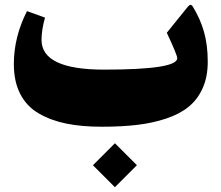

<svg xmlns="http://www.w3.org/2000/svg" viewBox="-20 -532 926 806"><path d="M462.9 69.8 554.2 161.1Q554.7 161.6 554.2 162.1L462.9 253.4Q462.4 253.9 461.9 253.4L370.6 162.1Q370.1 161.6 370.6 161.1L461.9 69.8Q462.4 69.3 462.9 69.8ZM407.2 0Q322.8 0 258.1 -13.2Q193.4 -26.4 142.6 -55.9Q91.8 -85.4 64.9 -137.7Q38.1 -189.9 38.1 -263.2Q38.1 -376.5 93.3 -485.4L168.9 -458Q154.3 -405.3 154.3 -364.7Q154.3 -239.7 416.5 -239.7Q724.1 -239.7 724.1 -287.6Q724.1 -300.8 680.2 -394.5L769 -504.4Q775.4 -511.2 779.1 -512Q782.7 -512.7 788.1 -506.3Q820.8 -453.6 836.4 -398.2Q852.1 -342.8 852.1 -272.9Q852.1 -210 831.1 -162.6Q810.1 -115.2 772.7 -84.5Q735.4 -53.7 678.7 -34.7Q622.1 -15.6 556.4 -7.8Q490.7 0 407.2 0Z"/></svg>

Font: Sahel Black FD-WOL
Style: Black-FD-WOL
Weight: 900
Foundry: Saber Rastikerdar (saber.rastikerdar@gmail.com)
Version: Version 2.0.2